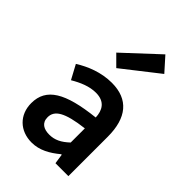

<svg xmlns="http://www.w3.org/2000/svg" viewBox="-241 -895 998 998"><g transform="rotate(45 258.0 -396.0)"><path d="M46 -132C46 -46 106 12 192 12C250 12 298 -16 344 -54H348L356 0H451V-290C451 -428 390 -503 268 -503C190 -503 120 -474 66 -440L108 -362C152 -388 198 -408 246 -408C312 -408 334 -366 336 -316C134 -294 46 -242 46 -132ZM158 -140C158 -190 202 -220 336 -236V-132C300 -98 268 -82 228 -82C188 -82 158 -98 158 -140ZM173 -630 230 -573 428 -728 360 -804Z"/></g></svg>

Font: DAIFUKU Sans Semibold
Style: Regular
Weight: 600
Designer: Original font ‘Source Sans 3’ : Paul D. Hunt
Foundry: Daifuku
Version: Version 1.000